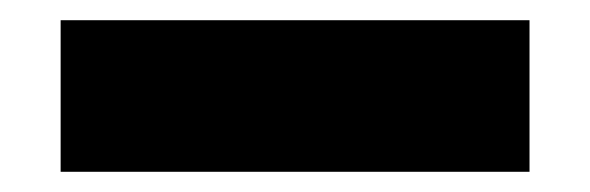

<svg xmlns="http://www.w3.org/2000/svg" viewBox="-20 -20 584 190"><path d="M40 150V0H504V150Z"/></svg>

Font: Encode Sans Condensed Black
Style: Regular
Weight: 900
Width: 3
Designer: Multiple Designers
Foundry: Impallari Type
Version: Version 3.000; ttfautohint (v1.8.3) -l 8 -r 50 -G 200 -x 14 